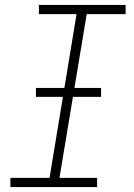

<svg xmlns="http://www.w3.org/2000/svg" viewBox="-20 -755 540 775"><path d="M22 0V-37H180L289 -698H137V-735H487V-698H330L220 -37H372V0ZM125 -364V-400H388V-364Z"/></svg>

Font: Iosevka Slab Extralight
Style: Italic
Weight: 200
Italic angle: -9°
Monospace: yes
Designer: Belleve Invis
Foundry: Belleve Invis
Version: Version 11.1.1; ttfautohint (v1.8.3)